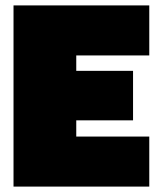

<svg xmlns="http://www.w3.org/2000/svg" viewBox="-20 -690 589 710"><path d="M30 0V-670H532V-485H262V-428H472V-245H262V-185H532V0Z"/></svg>

Font: Titillium Web
Style: Black
Weight: 900
Version: Version 1.001;PS 35.000;hotconv 1.0.70;makeotf.lib2.5.55311